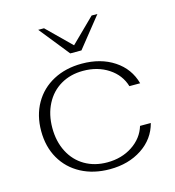

<svg xmlns="http://www.w3.org/2000/svg" viewBox="-107 -795 817 896"><g transform="rotate(-15 302.0 -347.5)"><path d="M50 -245Q50 -320 83 -378Q116 -436 176 -468Q236 -500 314 -500Q405 -500 469.5 -457.5Q534 -415 554 -341H502Q485 -398 433 -432Q381 -466 311 -466Q250 -466 203 -438.5Q156 -411 130 -360.5Q104 -310 104 -245Q104 -180 130 -129.5Q156 -79 203 -51.5Q250 -24 311 -24Q381 -24 433 -58.5Q485 -93 502 -149H554Q535 -76 470 -33Q405 10 315 10Q236 10 176 -22Q116 -54 83 -111.5Q50 -169 50 -245ZM159 -705H187L302 -592L417 -705H445L329 -560H275Z"/></g></svg>

Font: Fahkwang ExtraLight
Style: Regular
Weight: 275
Designer: Suppakit Chalermlarp | Katatrad Co.,Ltd.
Foundry: Cadson Demak Co.,Ltd.
Version: Version 1.000; ttfautohint (v1.6)